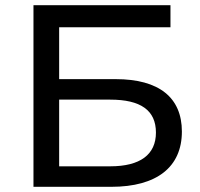

<svg xmlns="http://www.w3.org/2000/svg" viewBox="-20 -720 771 740"><path d="M109 0H409C584 0 681 -76 681 -213C681 -344 593 -415 426 -415H208V-615H637V-700H109ZM208 -79V-336H405C522 -336 581 -295 581 -209C581 -124 520 -79 405 -79Z"/></svg>

Font: AWKNG-Font Medium
Style: Regular
Weight: 500
Designer: Awakening Church
Foundry: Awakening Church
Version: Version 1.700;PS 001.700;hotconv 1.0.88;makeotf.lib2.5.64775